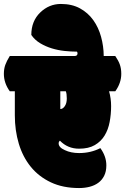

<svg xmlns="http://www.w3.org/2000/svg" viewBox="-62 -932 631 967"><path d="M241.7 -472.2V-382.8Q254.4 -382.8 264.4 -397.5Q274.4 -412.1 274.4 -436Q274.4 -460.4 269.5 -472.2ZM336.4 -161.1Q395 -161.1 443.4 -186Q473.6 -144.5 473.6 -99.1Q473.6 -68.4 462.6 -46.6Q451.7 -24.9 432.9 -11.2Q414.1 2.4 389.2 8.8Q364.3 15.1 336.4 15.1Q254.9 15.1 194.1 -13.7Q133.3 -42.5 93 -92Q52.7 -141.6 32.7 -208.3Q12.7 -274.9 12.7 -351.1V-472.2H-12.7Q-42.5 -513.7 -42.5 -560.1Q-42.5 -585 -35.4 -605Q-28.3 -625 -12.7 -649.9H313.5Q324.7 -649.9 327.4 -657.5Q330.1 -665 325.7 -671.9Q296.9 -671.9 263.9 -675.3Q231 -678.7 199.5 -688.2Q168 -697.8 140.6 -714.1Q113.3 -730.5 95.7 -755.9Q95.7 -825.7 140.6 -869.1Q185.1 -912.1 244.6 -912.1Q300.3 -912.1 340.8 -889.9Q381.3 -867.7 407.7 -830.8Q434.1 -793.9 447 -746.8Q460 -699.7 460.4 -649.9H518.6Q526.4 -638.2 532.2 -627.7Q538.1 -617.2 541.7 -606.4Q545.4 -595.7 547.1 -584.5Q548.8 -573.2 548.8 -560.1Q548.8 -514.2 518.6 -472.2H487.3Q497.6 -436.5 497.6 -397.9Q497.6 -356.4 490.2 -317.6Q482.9 -278.8 464.6 -249Q446.3 -219.2 415.3 -201.2Q384.3 -183.1 336.4 -183.1Q278.8 -183.1 239.7 -223.6Q233.4 -217.8 233.4 -210Q233.4 -189.5 264.6 -175.8Q295.4 -161.1 336.4 -161.1Z"/></svg>

Font: Modak sl
Style: Regular
Weight: 400
Designer: Sarang Kulkarni, Maithili Shingre, Noopur Datye
Foundry: Ek Type
Version: Version 1.036;PS Version 1.000;hotconv 1.0.79;makeotf.lib2.5